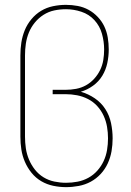

<svg xmlns="http://www.w3.org/2000/svg" viewBox="-20 -763 540 791"><path d="M252 8Q226 8 199.5 2.5Q173 -3 150 -16.5Q127 -30 110 -51Q93 -72 82.5 -96.5Q72 -121 68 -147Q64 -173 64 -200V-535Q64 -562 68 -588Q72 -614 82 -638.5Q92 -663 109.5 -684Q127 -705 149.5 -718.5Q172 -732 198.5 -737.5Q225 -743 251 -743H252Q276 -743 300 -738.5Q324 -734 345 -722.5Q366 -711 383 -693Q400 -675 410 -653.5Q420 -632 424 -608Q428 -584 428 -559Q428 -531 422 -503Q416 -475 401.5 -451Q387 -427 363.5 -410Q340 -393 313 -385Q344 -376 370.5 -358Q397 -340 414 -313.5Q431 -287 437.5 -255.5Q444 -224 444 -193Q444 -166 439.5 -140Q435 -114 424 -90Q413 -66 395 -46.5Q377 -27 354 -14.5Q331 -2 304.5 3Q278 8 252 8ZM252 -10Q276 -10 299.5 -14.5Q323 -19 344 -30.5Q365 -42 381 -60Q397 -78 407 -99.5Q417 -121 421 -145Q425 -169 425 -193Q425 -217 421 -240.5Q417 -264 407 -286Q397 -308 380.5 -326Q364 -344 342.5 -355Q321 -366 297.5 -370.5Q274 -375 250 -375H197V-393H250Q272 -393 293.5 -397Q315 -401 334 -411.5Q353 -422 368 -438.5Q383 -455 392.5 -474.5Q402 -494 405.5 -515.5Q409 -537 409 -559Q409 -592 400 -624Q391 -656 369 -680Q347 -704 315.5 -714.5Q284 -725 252 -725Q227 -725 203.5 -720Q180 -715 159.5 -702Q139 -689 123.5 -670Q108 -651 99 -629Q90 -607 86.5 -583Q83 -559 83 -535V-200Q83 -176 86.5 -152Q90 -128 99.5 -105.5Q109 -83 124 -64Q139 -45 159.5 -32.5Q180 -20 204 -15Q228 -10 252 -10Z"/></svg>

Font: Iosevka Curly Thin
Style: Regular
Weight: 100
Monospace: yes
Designer: Belleve Invis
Foundry: Belleve Invis
Version: Version 22.1.2; ttfautohint (v1.8.4)